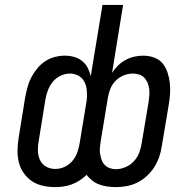

<svg xmlns="http://www.w3.org/2000/svg" viewBox="-20 -755 790 783"><path d="M205 8Q179 8 154.5 2.5Q130 -3 110.5 -16Q91 -29 77 -49Q63 -69 57 -92.5Q51 -116 51.5 -142Q52 -168 56 -193L83 -360Q87 -380 92.5 -400.5Q98 -421 108 -440Q118 -459 132 -476Q146 -493 164 -505Q182 -517 203 -522.5Q224 -528 244 -528Q264 -528 282 -523Q300 -518 314.5 -506.5Q329 -495 337.5 -478.5Q346 -462 350 -444L398 -735H482L437 -458Q447 -474 461.5 -488Q476 -502 493 -511Q510 -520 528 -524Q546 -528 564 -528Q587 -528 608 -520.5Q629 -513 642.5 -497Q656 -481 663 -460Q670 -439 672.5 -417Q675 -395 673.5 -372.5Q672 -350 668 -327L640 -160Q637 -138 629.5 -116Q622 -94 609.5 -74Q597 -54 579 -37.5Q561 -21 540 -10.5Q519 0 496.5 4Q474 8 452 8Q434 8 417 5.5Q400 3 384 -3Q368 -9 355.5 -19Q343 -29 333 -42Q320 -29 304.5 -19Q289 -9 272.5 -3Q256 3 239 5.5Q222 8 205 8ZM453 -65Q472 -65 492 -73.5Q512 -82 526.5 -98Q541 -114 548 -133Q555 -152 558 -172L586 -339Q588 -352 589 -365.5Q590 -379 588.5 -392Q587 -405 582 -417Q577 -429 568.5 -438Q560 -447 547.5 -451Q535 -455 521 -455Q503 -455 484.5 -447.5Q466 -440 452 -426Q438 -412 430.5 -394Q423 -376 420 -357L391 -181Q389 -168 387.5 -154.5Q386 -141 388 -128.5Q390 -116 394 -104Q398 -92 406.5 -83Q415 -74 427 -69.5Q439 -65 453 -65ZM206 -66Q225 -66 243.5 -74.5Q262 -83 275.5 -99Q289 -115 295.5 -134Q302 -153 305 -172L331 -330Q334 -344 334.5 -358Q335 -372 334 -386Q333 -400 328 -413Q323 -426 314 -435.5Q305 -445 292 -450Q279 -455 265 -455Q246 -455 227 -446Q208 -437 195 -421Q182 -405 175 -386Q168 -367 165 -348L138 -181Q134 -161 134.5 -140.5Q135 -120 143 -102.5Q151 -85 168 -75.5Q185 -66 206 -66Z"/></svg>

Font: Iosevka Aile
Style: Italic
Weight: 400
Italic angle: -9°
Designer: Belleve Invis
Foundry: Belleve Invis
Version: Version 28.0.1; ttfautohint (v1.8.4)